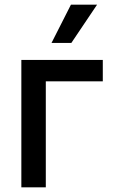

<svg xmlns="http://www.w3.org/2000/svg" viewBox="-20 -802 501 822"><path d="M420.1 -545.5V-453.8H176.1V0H71.4V-545.5ZM200.6 -618.3 283.7 -782H395.6L285.5 -618.3Z"/></svg>

Font: InterMG Medium
Style: Regular
Weight: 500
Designer: Rasmus Andersson
Foundry: rsms
Version: Version 3.019;December 26, 2023;FontCreator 15.0.0.2955 64-b